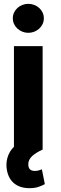

<svg xmlns="http://www.w3.org/2000/svg" viewBox="-20 -789 321 1013"><path d="M53.6 -14.6V-545.5H204.9V0Q188.2 7.8 174.4 16.2Q160.5 24.5 150.4 33.7Q140.3 43 134.8 53.8Q129.3 64.6 129.3 77.4Q128.9 112.9 163.7 112.9Q175.8 112.9 184.8 109.9Q193.9 106.9 201 104.4L216.6 182.5Q203.5 190 183.4 196.9Q163.4 203.8 135.7 203.8Q87.4 203.8 56.6 180Q25.9 156.2 16.7 110.1Q13.5 93.8 14 76.7Q14.6 59.7 19.2 43.5Q23.8 27.3 32.3 12.4Q40.8 -2.5 53.6 -14.6ZM129.3 -768.8Q145.2 -768.8 160.2 -763.1Q175.1 -757.5 186.4 -747.3Q197.8 -737.2 204.5 -723.2Q211.3 -709.2 211.3 -692.5Q211.3 -675.8 204.5 -661.8Q197.8 -647.7 186.3 -637.4Q174.7 -627.1 160 -621.4Q145.2 -615.8 129.3 -615.8Q113.3 -615.8 98.5 -621.6Q83.8 -627.5 72.4 -637.6Q61.1 -647.7 54.3 -661.9Q47.6 -676.1 47.6 -692.5Q47.6 -709.2 54.3 -723.2Q61.1 -737.2 72.4 -747.3Q83.8 -757.5 98.5 -763.1Q113.3 -768.8 129.3 -768.8Z"/></svg>

Font: Inter P
Style: Bold
Weight: 700
Designer: Rasmus Andersson
Foundry: rsms
Version: Version 3.018;git-588b23468